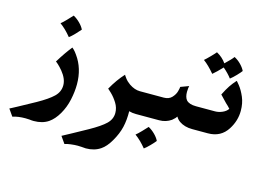

<svg xmlns="http://www.w3.org/2000/svg" viewBox="-161 -679 1602 1157"><g transform="rotate(15 640.5 -100.0)"><path d="M244 -252Q296 -180 296 -81Q296 -35 285 16Q274 67 249 110Q224 153 192 175Q155 200 101 200Q88 200 74 198L49 197Q4 197 -30 208L-60 165Q-59 164 -49 159.5Q-39 155 -16 142L90 84Q156 47 187 17Q218 -13 218 -54Q218 -94 183 -137Q167 -156 154.5 -167.5Q142 -179 138 -181Q177 -245 212 -288Q215 -286 224 -277Q233 -268 244 -252ZM239 -407Q229 -395 209.5 -374.5Q190 -354 175 -343Q141 -385 105 -411Q118 -421 138 -442Q158 -463 170 -476Q192 -464 211 -445Q230 -426 239 -407Z M606 -162Q640 -139 673 -139H772V0H686Q662 0 642 -6Q643 49 632.5 94Q622 139 594 187Q568 232 538 252Q500 278 447 278Q437 278 421 276L396 275Q377 275 353 278Q329 281 316 286L286 243Q300 235 342.5 212.5Q385 190 436 161Q504 123 534 94Q564 65 564 26Q564 -6 546 -35Q528 -64 506 -85Q484 -106 484 -104Q520 -168 561 -212Q561 -210 573.5 -193Q586 -176 606 -162Z M849 124Q839 137 819 157.5Q799 178 785 188Q751 146 715 120Q728 110 748 89Q768 68 780 55Q802 67 821 86Q840 105 849 124Z M948 -209Q948 -176 962 -159Q980 -139 1023 -139H1097V0H1037Q988 0 955 -23Q939 -35 931 -50Q929 -46 922 -38.5Q915 -31 905 -23Q872 0 830 0H762Q733 0 712.5 -20.5Q692 -41 692 -71Q692 -104 715.5 -121.5Q739 -139 762 -139H822Q854 -139 872 -158.5Q890 -178 895.5 -199Q901 -220 901 -227L952 -246Q951 -243 949.5 -232.5Q948 -222 948 -209Z M1240 -417Q1233 -407 1213 -386Q1193 -365 1177 -353Q1156 -381 1124 -408Q1091 -373 1067 -353Q1029 -398 997 -421Q1010 -432 1032 -454.5Q1054 -477 1061 -486Q1098 -466 1121 -433Q1159 -469 1171 -486Q1194 -474 1212.5 -455Q1231 -436 1240 -417Z M1291 -182Q1291 -120 1256 -65Q1215 0 1134 0H1087Q1058 0 1037.5 -20.5Q1017 -41 1017 -70Q1017 -101 1038.5 -120Q1060 -139 1087 -139H1142Q1164 -139 1187 -149Q1210 -159 1221 -176Q1208 -191 1193 -204L1152 -247Q1170 -283 1185 -305.5Q1200 -328 1220 -350Q1220 -353 1239.5 -328.5Q1259 -304 1275 -266.5Q1291 -229 1291 -182Z"/></g></svg>

Font: Mirza
Style: Bold
Weight: 700
Designer: Arabic design by Kourosh Beigpour, Latin design by Eduardo Tunni, engineering by Lasse Fister
Version: Version 1.0010g